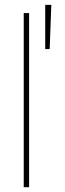

<svg xmlns="http://www.w3.org/2000/svg" viewBox="-20 -782 270 802"><path d="M101.6 -727.5V0H79.1V-727.5ZM168.9 -577.1V-761.7H194.3L187.5 -577.1Z"/></svg>

Font: Inter 24pt Thin
Style: Regular
Weight: 250
Designer: Rasmus Andersson
Foundry: rsms
Version: Version 4.001;git-66647c0bb